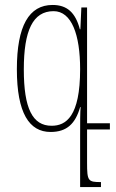

<svg xmlns="http://www.w3.org/2000/svg" viewBox="-20 -522 469 774"><path d="M308 -492 304 -404H302C284 -472 250 -502 192 -502C97 -502 48 -418 48 -243C48 -66 98 10 184 10C250 10 284 -24 303 -90H305C303 -72 303 -29 303 31V232H387V212C335 212 331 208 331 134V0H423V-25H331V-492ZM188 -15C111 -15 76 -85 76 -242C76 -398 112 -477 196 -477C269 -477 303 -382 303 -243C303 -52 246 -15 188 -15Z"/></svg>

Font: Noto Serif Armenian ExtraCondensed Thin
Style: Regular
Weight: 100
Width: 2
Designer: Monotype Design Team
Foundry: Monotype Imaging Inc.
Version: Version 2.008